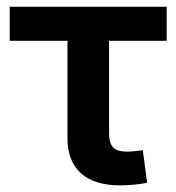

<svg xmlns="http://www.w3.org/2000/svg" viewBox="-20 -556 534 581"><path d="M343.8 4.9Q265.6 4.9 224.9 -31.7Q184.1 -68.4 184.1 -138.7V-432.6H9.3V-535.6H484.4V-432.6H310.1V-151.9Q310.1 -123 322.3 -110.1Q334.5 -97.2 363.8 -97.2Q374 -97.2 387.9 -98.6Q401.9 -100.1 412.1 -101.6L425.3 -2.9Q405.8 1 385 2.9Q364.3 4.9 343.8 4.9Z"/></svg>

Font: Inter 20pt SemiBold
Style: Regular
Weight: 600
Version: Version 4.001;git-66647c0bb